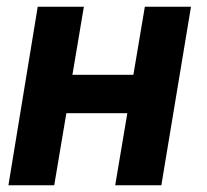

<svg xmlns="http://www.w3.org/2000/svg" viewBox="-20 -550 616 570"><path d="M5 0H141L177 -214H358L322 0H459L547 -530H410L376 -328H195L229 -530H92Z"/></svg>

Font: Iosevka Sparkle XBdObl
Style: Regular
Weight: 800
Italic angle: -9°
Designer: Belleve Invis
Foundry: Belleve Invis
Version: Version 4.5.0; ttfautohint (v1.8.3)